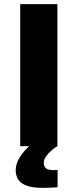

<svg xmlns="http://www.w3.org/2000/svg" viewBox="-20 -708 376 930"><path d="M78 0V-688H258V0ZM188 202Q136 202 107 190.5Q78 179 67 159.5Q56 140 56 117Q56 84 77.5 51Q99 18 133 -10L258 0Q244 8 228.5 21.5Q213 35 202.5 50.5Q192 66 192 82Q192 97 202 106.5Q212 116 241 116Q244 116 248.5 116Q253 116 259 115V199Q245 200 225 201Q205 202 188 202Z"/></svg>

Font: Saira SemiExpanded
Style: Bold
Weight: 700
Width: 6
Designer: Hector Gatti with collaboration of the Omnibus-Type team
Foundry: Omnibus-Type
Version: Version 1.101